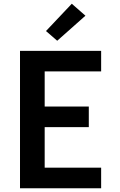

<svg xmlns="http://www.w3.org/2000/svg" viewBox="-20 -1007 640 1027"><path d="M87 0V-735H521V-625H219V-437H455V-327H219V-110H521V0ZM286 -789 226 -841 364 -987 437 -923Z"/></svg>

Font: Iosevka Aile Extrabold
Style: Regular
Weight: 800
Designer: Belleve Invis
Foundry: Belleve Invis
Version: Version 27.3.5; ttfautohint (v1.8.4)